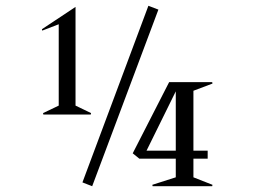

<svg xmlns="http://www.w3.org/2000/svg" viewBox="-20 -644 875 664"><path d="M698.2 -95.2H648.9V-30.8L714.8 -4.9L713.9 0H507.8L506.8 -4.9L587.9 -30.8V-95.2H461.9L439 -113.8L564.9 -359.9H713.9L714.8 -355L648.9 -330.1V-123H698.2ZM125 -543 241.2 -620.1V-278.8L294.9 -252.9L293.9 -248H129.9L128.9 -252.9L183.1 -278.8V-560.1L126 -538.1ZM265.1 -13.2 493.2 -624 527.8 -610.8 298.8 0ZM486.8 -123H587.9V-328.1Z"/></svg>

Font: Halibut Cnd
Style: Regular
Weight: 400
Width: 3
Designer: Matteo Maggi
Foundry: Collletttivo
Version: Version 3.080 | FøM Fix